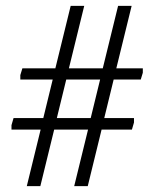

<svg xmlns="http://www.w3.org/2000/svg" viewBox="-20 -632 521 652"><path d="M71 0 118 -192H19V-207L26 -231H127L159 -362H49V-377L56 -400H168L220 -612H266L214 -400H329L381 -612H427L375 -400H465V-385L458 -362H366L334 -231H435V-216L428 -192H325L278 0H232L279 -192H164L117 0ZM173 -231H288L320 -362H205Z"/></svg>

Font: Ancizar Sans Thin
Style: Regular
Weight: 100
Designer: Cesar Puertas, Viviana Monsalve, Julian Moncada, Julian Prieto, Jose Castro, Mariel Hernandez, Felipe Aragon, Sara Alarc
Version: Version 8.100